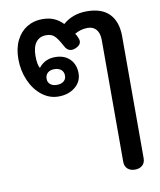

<svg xmlns="http://www.w3.org/2000/svg" viewBox="-96 -680 872 1047"><g transform="rotate(-10 340.0 -157.0)"><path d="M510 238V-437Q510 -474 493 -494.5Q476 -515 445 -515Q407 -515 373 -495Q381 -486 388 -466Q391 -459 391 -452Q391 -430 364 -418Q351 -412 340 -412Q314 -412 299 -444Q278 -483 261.5 -499Q245 -515 216 -515Q179 -515 159 -489Q139 -463 139 -413Q139 -369 150 -347H153Q186 -389 243 -389Q294 -389 324 -359Q354 -329 354 -280Q354 -234 317.5 -204Q281 -174 225 -174Q175 -174 133.5 -206.5Q92 -239 68 -294Q44 -349 44 -413Q44 -472 65.5 -515.5Q87 -559 124.5 -582Q162 -605 209 -605Q247 -605 274.5 -593Q302 -581 324 -558Q378 -605 456 -605Q539 -605 581 -561.5Q623 -518 623 -437V238Q623 263 607.5 277Q592 291 566 291Q541 291 525.5 277Q510 263 510 238ZM279 -280Q279 -301 265 -313Q251 -325 227 -325Q204 -325 190.5 -313Q177 -301 177 -280Q177 -261 190.5 -249.5Q204 -238 227 -238Q251 -238 265 -249.5Q279 -261 279 -280Z"/></g></svg>

Font: Kodchasan SemiBold
Style: Regular
Weight: 600
Version: Version 1.000; ttfautohint (v1.6)